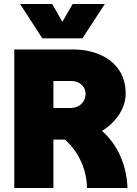

<svg xmlns="http://www.w3.org/2000/svg" viewBox="-20 -947 690 967"><path d="M194 -244V-403H333Q357 -403 374.5 -412.5Q392 -422 401.5 -438.5Q411 -455 411 -474Q411 -493 401.5 -507.5Q392 -522 376 -530.5Q360 -539 338 -539H194V-698H343Q423 -698 484 -671.5Q545 -645 579 -595Q613 -545 613 -474Q613 -433 592.5 -392Q572 -351 534.5 -317.5Q497 -284 444 -264Q391 -244 325 -244ZM52 0V-698H249V0ZM418 0Q418 -43 405 -88.5Q392 -134 366 -175Q340 -216 301.5 -248.5Q263 -281 212 -298L413 -341Q470 -313 510 -272.5Q550 -232 574 -186Q598 -140 609.5 -92Q621 -44 622 0ZM81 -927H243L294 -837L346 -927H508L395 -754H193Z"/></svg>

Font: Azeret Mono Thin ExtraBold
Style: Regular
Weight: 800
Version: Version 1.002